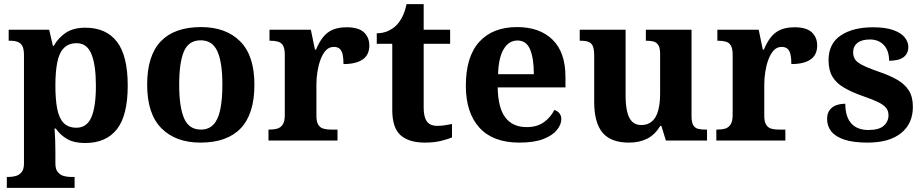

<svg xmlns="http://www.w3.org/2000/svg" viewBox="-20 -680 4470 929"><path d="M13 229V176H25Q40 176 56.5 171.5Q73 167 84.5 153Q96 139 96 111V-413Q96 -444 87.5 -458.5Q79 -473 64 -478Q49 -483 30 -483H22V-536H218L236 -458H240Q262 -497 298.5 -521.5Q335 -546 393 -546Q493 -546 545.5 -478.5Q598 -411 598 -266Q598 -121 545.5 -54.5Q493 12 392 12Q339 12 305.5 -7Q272 -26 250 -58H244Q246 -32 247 -2Q248 28 248 53V111Q248 139 260 153Q272 167 288.5 171.5Q305 176 319 176H341V229ZM350 -62Q400 -62 422 -112.5Q444 -163 444 -265Q444 -365 422.5 -418Q401 -471 351 -471Q312 -471 289 -447.5Q266 -424 257 -378Q248 -332 248 -266Q248 -198 257 -152.5Q266 -107 288.5 -84.5Q311 -62 350 -62Z M950 10Q830 10 761 -59.5Q692 -129 692 -270Q692 -411 758 -480Q824 -549 953 -549Q1073 -549 1142 -480Q1211 -411 1211 -270Q1211 -129 1145 -59.5Q1079 10 950 10ZM952 -53Q990 -53 1013 -77.5Q1036 -102 1046 -151Q1056 -200 1056 -270Q1056 -378 1032 -431.5Q1008 -485 951 -485Q893 -485 870 -431.5Q847 -378 847 -270Q847 -163 870.5 -108Q894 -53 952 -53Z M1279 0V-53H1283Q1306 -53 1322.5 -58Q1339 -63 1348.5 -78.5Q1358 -94 1358 -125V-415Q1358 -445 1349.5 -459.5Q1341 -474 1325 -478.5Q1309 -483 1287 -483H1284V-536H1484L1504 -440H1509Q1524 -476 1543 -500Q1562 -524 1589.5 -536Q1617 -548 1658 -548Q1715 -548 1741 -523.5Q1767 -499 1767 -460Q1767 -414 1734.5 -392Q1702 -370 1642 -370Q1642 -398 1638 -416Q1634 -434 1624 -443.5Q1614 -453 1595 -453Q1572 -453 1556.5 -436Q1541 -419 1531 -392Q1521 -365 1516 -333.5Q1511 -302 1511 -273V-120Q1511 -91 1520 -76.5Q1529 -62 1545 -57.5Q1561 -53 1581 -53H1613V0Z M2036 10Q1959 10 1918.5 -25.5Q1878 -61 1878 -148V-468H1803V-519Q1835 -519 1860.5 -531.5Q1886 -544 1901 -561Q1916 -577 1928 -601.5Q1940 -626 1947 -660H2030V-536H2158V-468H2030V-158Q2030 -114 2045.5 -92.5Q2061 -71 2096 -71Q2115 -71 2133 -74Q2151 -77 2167 -80V-15Q2151 -8 2116.5 1Q2082 10 2036 10Z M2493 10Q2365 10 2299.5 -62.5Q2234 -135 2234 -265Q2234 -406 2299 -477.5Q2364 -549 2482 -549Q2591 -549 2653.5 -488Q2716 -427 2716 -308V-257H2388Q2390 -157 2425.5 -111Q2461 -65 2528 -65Q2579 -65 2612 -89Q2645 -113 2662 -148Q2676 -144 2686 -132.5Q2696 -121 2696 -104Q2696 -78 2675 -51.5Q2654 -25 2609.5 -7.5Q2565 10 2493 10ZM2563 -321Q2563 -397 2545 -440.5Q2527 -484 2484 -484Q2442 -484 2417 -442Q2392 -400 2390 -321Z M3023 10Q2936 10 2895.5 -38Q2855 -86 2855 -188V-412Q2855 -441 2848.5 -456.5Q2842 -472 2827.5 -477.5Q2813 -483 2788 -483H2785V-536H3007V-216Q3007 -174 3014 -142Q3021 -110 3037.5 -92.5Q3054 -75 3083 -75Q3115 -75 3135.5 -93.5Q3156 -112 3165 -146.5Q3174 -181 3174 -227V-419Q3174 -448 3165.5 -461.5Q3157 -475 3142.5 -479Q3128 -483 3108 -483H3105V-536H3326V-116Q3326 -88 3334.5 -74Q3343 -60 3358.5 -56.5Q3374 -53 3393 -53H3401V0H3202L3180 -71H3175Q3149 -28 3111.5 -9Q3074 10 3023 10Z M3446 0V-53H3450Q3473 -53 3489.5 -58Q3506 -63 3515.5 -78.5Q3525 -94 3525 -125V-415Q3525 -445 3516.5 -459.5Q3508 -474 3492 -478.5Q3476 -483 3454 -483H3451V-536H3651L3671 -440H3676Q3691 -476 3710 -500Q3729 -524 3756.5 -536Q3784 -548 3825 -548Q3882 -548 3908 -523.5Q3934 -499 3934 -460Q3934 -414 3901.5 -392Q3869 -370 3809 -370Q3809 -398 3805 -416Q3801 -434 3791 -443.5Q3781 -453 3762 -453Q3739 -453 3723.5 -436Q3708 -419 3698 -392Q3688 -365 3683 -333.5Q3678 -302 3678 -273V-120Q3678 -91 3687 -76.5Q3696 -62 3712 -57.5Q3728 -53 3748 -53H3780V0Z M4178 10Q4108 10 4065 -4.5Q4022 -19 4002 -44.5Q3982 -70 3982 -104Q3982 -132 3995 -148.5Q4008 -165 4028 -171.5Q4048 -178 4070 -178Q4070 -116 4098.5 -83.5Q4127 -51 4182 -51Q4233 -51 4256 -71.5Q4279 -92 4279 -122Q4279 -144 4267 -158.5Q4255 -173 4228.5 -186Q4202 -199 4158 -214Q4101 -234 4063.5 -256Q4026 -278 4007.5 -309.5Q3989 -341 3989 -389Q3989 -469 4048 -508.5Q4107 -548 4204 -548Q4264 -548 4302 -534.5Q4340 -521 4357.5 -499Q4375 -477 4375 -453Q4375 -421 4352 -403.5Q4329 -386 4282 -386Q4282 -435 4256.5 -462Q4231 -489 4189 -489Q4150 -489 4129 -472.5Q4108 -456 4108 -427Q4108 -394 4134 -376Q4160 -358 4229 -334Q4283 -316 4320.5 -294.5Q4358 -273 4377.5 -242Q4397 -211 4397 -163Q4397 -82 4340 -36Q4283 10 4178 10Z"/></svg>

Font: Noto Serif Hebrew
Style: Bold
Weight: 700
Version: Version 2.003